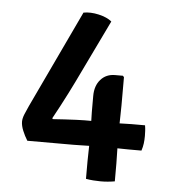

<svg xmlns="http://www.w3.org/2000/svg" viewBox="-45 -595 572 640"><g transform="rotate(5 241.0 -274.5)"><path d="M59.8 -109.4Q50.4 -124.4 43.5 -141.2Q36.6 -157.9 36.6 -171.6Q36.6 -182.3 42.3 -196.3Q47.9 -210.3 54.5 -224.2L209 -551.2Q232.3 -555.6 260.4 -549.2Q288.5 -542.7 304 -529.8L202.4 -319.1Q193.9 -301.6 182.5 -279.1Q171.1 -256.7 158.9 -233.6Q146.8 -210.5 136.1 -191.5L138.2 -188.6Q156 -189.9 176.8 -191.1Q197.6 -192.3 215.7 -193.1Q233.9 -193.9 243.1 -193.9H361.1Q369.4 -193.9 380.9 -194.4Q392.3 -194.9 400.4 -194.9H446.2Q447.9 -184.9 448.3 -176.4Q448.8 -167.8 448.8 -159.3Q448.8 -146.1 447.3 -134.5Q445.9 -122.8 441.6 -109.9H397.7Q389.9 -109.9 379.5 -110.2Q369.2 -110.5 361.1 -110.5H266.6Q254.5 -110.5 240.8 -109.9Q227.1 -109.4 214.2 -109.4ZM265.6 -59.8Q265.6 -72 266.1 -85.3Q266.6 -98.6 266.6 -110.5V-183.6Q266.6 -188.9 266.1 -203.2Q265.6 -217.5 265.6 -223.8V-277.4Q265.6 -311.6 284 -332.3Q302.4 -353 332 -353H358.4L362.2 -348.5V-254.5Q362.2 -242.2 361.7 -224.2Q361.1 -206.1 361.1 -193.9V-110.5Q361.1 -98.6 361.6 -85.3Q362.1 -72 362.1 -59.8V0Q349.4 2.2 338.1 3.1Q326.7 4.1 314.6 4.1Q302.5 4.1 290.1 3.1Q277.7 2.2 265.6 0Z"/></g></svg>

Font: Signika SC
Style: Regular
Weight: 300
Designer: Anna Giedryś
Foundry: Anna Giedryś
Version: Version 2.000